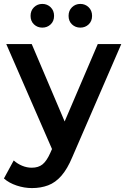

<svg xmlns="http://www.w3.org/2000/svg" viewBox="-31 -759 642 980"><path d="M132 201Q93 201 54 188Q15 175 -11 152L39 60Q58 77 82 87Q106 97 131 97Q165 97 186 80Q207 63 225 23L256 -47L266 -62L468 -534H588L338 43Q313 103 282.5 138Q252 173 214.5 187Q177 201 132 201ZM242 19 1 -534H131L327 -73ZM379 -618Q354 -618 336.5 -634.5Q319 -651 319 -678Q319 -705 336.5 -722Q354 -739 379 -739Q404 -739 421.5 -722Q439 -705 439 -678Q439 -651 421.5 -634.5Q404 -618 379 -618ZM185 -618Q160 -618 142.5 -634.5Q125 -651 125 -678Q125 -705 142.5 -722Q160 -739 185 -739Q210 -739 227.5 -722Q245 -705 245 -678Q245 -651 227.5 -634.5Q210 -618 185 -618Z"/></svg>

Font: MOST Montserrat SemiBold
Style: Regular
Weight: 600
Designer: Julieta Ulanovsky
Foundry: Julieta Ulanovsky
Version: Version 8.000;March 11, 2024;FontCreator 15.0.0.2926 64-bit